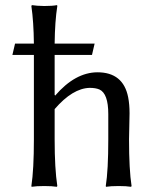

<svg xmlns="http://www.w3.org/2000/svg" viewBox="-20 -718 583 741"><path d="M104 -505.9H27.8L38.1 -549.8H110.8Q109.9 -633.8 101.1 -694.8L103 -698.2Q121.1 -695.3 150.9 -694.8Q181.6 -694.8 200.2 -698.2L201.2 -694.8Q191.9 -636.2 190.9 -549.8H345.2L335 -505.9H190.9V-352.1L192.9 -349.1Q270 -438.5 356 -439Q455.6 -439 474.6 -342.8Q480 -315.4 480 -280.8Q480 -264.6 479 -230.5Q478 -195.8 478 -180.2Q478 -63 487.8 0L485.8 2.9Q467.8 0 438 0Q407.2 0 389.2 2.9L388.2 0Q397.9 -61 397.9 -180.2V-277.8Q397.9 -356.9 363.8 -372.6Q349.1 -378.9 326.2 -378.9Q260.3 -377.4 190.9 -296.9V-180.2Q190.9 -66.9 201.2 0L199.2 2.9Q181.2 0 150.9 0Q120.1 0 102.1 2.9L101.1 0Q110.8 -64 110.8 -180.2V-505.9Z"/></svg>

Font: Linux Biolinum O
Style: Regular
Weight: 400
Designer: Philipp H. Poll
Foundry: Philipp H. Poll
Version: Version 1.0.4